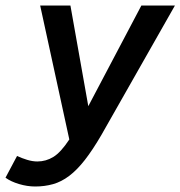

<svg xmlns="http://www.w3.org/2000/svg" viewBox="-85 -490 656 698"><path d="M43 188Q14 188 -16 179Q-46 170 -65 156L-23 77Q-6 85 13.5 91Q33 97 51 97Q82 97 109 80.5Q136 64 167 17L61 -470H171L236 -104L429 -470H551L284 0Q252 55 223.5 91.5Q195 128 166.5 149.5Q138 171 107.5 179.5Q77 188 43 188Z"/></svg>

Font: Celebes SemiBold
Style: Italic
Weight: 600
Italic angle: -10°
Designer: Anugrah Pasau
Foundry: Lafontype
Version: Version 1.000; ttfautohint (v1.8.4)